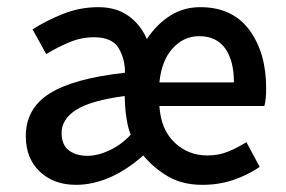

<svg xmlns="http://www.w3.org/2000/svg" viewBox="-20 -505 798 536"><path d="M192 11Q130 11 91 -26Q52 -63 52 -125Q52 -202 118.5 -244Q185 -286 329 -302Q329 -341 311 -371Q293 -401 242 -401Q207 -401 173.5 -387Q140 -373 109 -354L71 -423Q108 -447 155.5 -466Q203 -485 255 -485Q304 -485 338 -461Q372 -437 390 -396Q418 -438 455.5 -461.5Q493 -485 539 -485Q629 -485 676 -421.5Q723 -358 723 -259Q723 -226 718 -209H425Q429 -144 467 -107.5Q505 -71 559 -71Q590 -71 616 -81.5Q642 -92 668 -108L705 -39Q671 -16 631 -2.5Q591 11 545 11Q489 11 449 -12.5Q409 -36 380 -71Q332 -29 285 -9Q238 11 192 11ZM224 -70Q253 -70 286 -85.5Q319 -101 345 -129Q338 -146 334 -169Q330 -192 329 -214L328 -237Q232 -224 192 -198Q152 -172 152 -134Q152 -100 172.5 -85Q193 -70 224 -70ZM425 -275H633Q633 -336 608.5 -370Q584 -404 536 -404Q493 -404 462 -370Q431 -336 425 -275Z"/></svg>

Font: Narnoor Medium
Style: Regular
Weight: 500
Designer: S. Sridhar Murthy
Foundry: SIL International
Version: Version 3.000